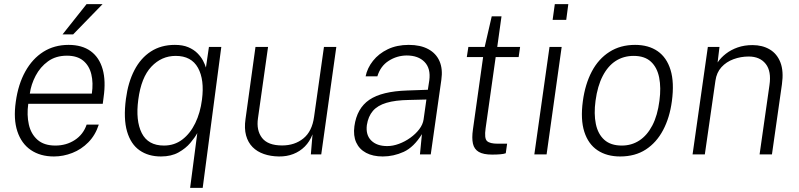

<svg xmlns="http://www.w3.org/2000/svg" viewBox="-20 -743 3847 924"><path d="M239.5 10Q174 10 128.5 -21Q83 -52 63.5 -111Q44 -170 56 -253.5Q67.5 -337.5 101.8 -399Q136 -460.5 188.8 -493.8Q241.5 -527 310 -527Q375 -527 416.5 -496.8Q458 -466.5 474 -410Q490 -353.5 478.5 -274.5L474.5 -243.5H116Q108.5 -189.5 118.8 -143.8Q129 -98 160.5 -70.2Q192 -42.5 246.5 -42.5Q299 -42.5 340 -69.2Q381 -96 397 -143.5H455.5Q439 -92.5 405.2 -58.2Q371.5 -24 328 -7Q284.5 10 239.5 10ZM123.5 -292.5H422Q429.5 -344 419.5 -385.5Q409.5 -427 380.5 -451Q351.5 -475 302 -475Q248.5 -475 211 -447.8Q173.5 -420.5 151.5 -378.5Q129.5 -336.5 123.5 -292.5ZM281 -577.5 396.5 -723H473.5L332 -577.5Z M895 161 929.5 -102.5Q918.5 -82 896.2 -55.5Q874 -29 839.2 -9.5Q804.5 10 754.5 10Q694 10 651.8 -19.5Q609.5 -49 591.5 -110.2Q573.5 -171.5 586 -267Q596.5 -347 626.8 -405.2Q657 -463.5 706 -495.2Q755 -527 821.5 -527Q859.5 -527 886 -515.8Q912.5 -504.5 929.8 -487.2Q947 -470 956.8 -451.5Q966.5 -433 971 -418L985.5 -517H1045L955.5 161ZM769 -42.5Q819.5 -42.5 857.5 -71.5Q895.5 -100.5 919.8 -150.5Q944 -200.5 952 -263.5Q964.5 -359 932.8 -416.5Q901 -474 825.5 -474Q757.5 -474 708.5 -422.2Q659.5 -370.5 645.5 -263.5Q632 -162.5 662.2 -102.5Q692.5 -42.5 769 -42.5Z M1322.5 10Q1282.5 9.5 1250 -1.8Q1217.5 -13 1195.5 -35.2Q1173.5 -57.5 1164.2 -91.2Q1155 -125 1161.5 -170L1209.5 -517H1270L1221.5 -174Q1213 -115.5 1241.2 -79.2Q1269.5 -43 1337.5 -43Q1398.5 -43 1440.2 -77Q1482 -111 1491.5 -181L1539 -517H1598.5L1526 0H1476L1484 -96.5Q1470.5 -61.5 1446.8 -37.8Q1423 -14 1391.5 -1.8Q1360 10.5 1322.5 10Z M1822 10Q1774.5 10 1741.8 -7.5Q1709 -25 1694.2 -57.5Q1679.5 -90 1685.5 -135.5Q1697.5 -222 1757.5 -262.8Q1817.5 -303.5 1939.5 -307.5L2039 -311L2046 -356.5Q2053.5 -413.5 2023.2 -444.8Q1993 -476 1937 -476Q1890 -475.5 1850.5 -450.2Q1811 -425 1796 -375.5H1739.5Q1747.5 -415.5 1775 -450.2Q1802.5 -485 1846.2 -506Q1890 -527 1947 -527Q2003.5 -527 2041.2 -506.5Q2079 -486 2095.2 -448.5Q2111.5 -411 2104 -359L2053 0H2001L2010.5 -97.5Q1971.5 -34.5 1922.8 -12.2Q1874 10 1822 10ZM1843.5 -40Q1871 -40 1900 -50.8Q1929 -61.5 1954.8 -80Q1980.5 -98.5 1997.8 -121.2Q2015 -144 2018.5 -168L2032 -264L1949.5 -262Q1882.5 -261 1839.8 -248.2Q1797 -235.5 1774.5 -209.2Q1752 -183 1745.5 -141Q1739.5 -93.5 1766.5 -66.8Q1793.5 -40 1843.5 -40Z M2348.5 1Q2306 1 2284 -12Q2262 -25 2256 -51.8Q2250 -78.5 2256 -120L2305 -468.5H2226.5L2234 -517H2312.5L2346.5 -664.5H2393.5L2373 -517H2483L2476 -468.5H2365.5L2317 -125.5Q2310 -77 2323.8 -64.2Q2337.5 -51.5 2374.5 -51.5H2420.5L2414 -5.5Q2405 -2 2387.8 -0.5Q2370.5 1 2348.5 1Z M2551.5 0 2624.5 -517H2683L2610.5 0ZM2639.5 -647.5 2650 -723H2715L2705 -647.5Z M2964.5 10Q2900 10 2855.5 -19.8Q2811 -49.5 2792 -108.8Q2773 -168 2785 -256.5Q2796 -338 2828 -398.8Q2860 -459.5 2912.8 -493.2Q2965.5 -527 3036.5 -527Q3101 -527 3144.8 -496.8Q3188.5 -466.5 3207 -406.5Q3225.5 -346.5 3213.5 -256.5Q3203 -177 3171.2 -117Q3139.5 -57 3088 -23.5Q3036.5 10 2964.5 10ZM2972.5 -42.5Q3019.5 -42.5 3057 -67Q3094.5 -91.5 3119.5 -139.5Q3144.5 -187.5 3153.5 -258Q3162 -321 3152.2 -369.8Q3142.5 -418.5 3112.5 -446.2Q3082.5 -474 3029.5 -474Q2981 -474 2943.2 -449.8Q2905.5 -425.5 2880.5 -377.2Q2855.5 -329 2846 -258Q2837.5 -195 2847.5 -146.5Q2857.5 -98 2888.2 -70.2Q2919 -42.5 2972.5 -42.5Z M3313 0 3386.5 -517H3442.5L3433.5 -442.5Q3449 -465.5 3473.5 -484.5Q3498 -503.5 3530.2 -514.8Q3562.5 -526 3601.5 -526Q3649 -526 3684.2 -505.2Q3719.5 -484.5 3735.8 -442.5Q3752 -400.5 3743 -337L3695 0H3635.5L3683 -333Q3693 -400 3665 -435.5Q3637 -471 3583 -471Q3545 -471 3510.2 -458.2Q3475.5 -445.5 3452 -419.8Q3428.5 -394 3423 -354.5L3372 0Z"/></svg>

Font: Public Sans Thin ExtraLight
Style: Italic
Weight: 250
Italic angle: -8°
Version: Version 2.001